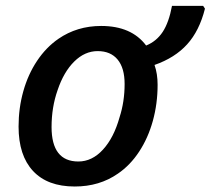

<svg xmlns="http://www.w3.org/2000/svg" viewBox="-20 -642 736 671"><path d="M44.9 -199.7Q44.9 -264.2 61.5 -323.2Q78.1 -382.3 109.6 -429.4Q141.1 -476.6 184.1 -506.3Q249.5 -551.3 333.5 -551.3Q439.5 -551.3 490.7 -482.9Q526.9 -497.6 548.6 -530.5Q570.3 -563.5 581.1 -621.6H689.9L696.3 -611.8Q676.8 -534.2 634 -487.1Q591.3 -439.9 520 -415Q530.8 -384.3 530.8 -345.7Q530.8 -279.8 514.2 -219.7Q497.6 -159.7 466.3 -112.1Q435.1 -64.5 392.1 -35.2Q327.6 9.8 241.2 9.8Q146 9.8 95.5 -44.4Q44.9 -98.6 44.9 -199.7ZM397.9 -232.4Q415.5 -286.6 415.5 -348.6Q415.5 -404.3 391.1 -433.8Q366.7 -463.4 321.3 -463.4Q276.4 -463.4 239.5 -427Q202.6 -390.6 181.2 -326.7Q160.2 -267.1 160.2 -198.2Q160.2 -77.6 253.9 -77.6Q301.8 -77.6 339.8 -119.1Q377.9 -160.6 397.9 -232.4Z"/></svg>

Font: Viking Open Sans Light
Style: Bold Italic
Weight: 600
Italic angle: -12°
Foundry: Ascender Corporation
Version: Version 2.000